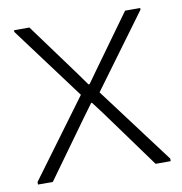

<svg xmlns="http://www.w3.org/2000/svg" viewBox="-66 -602 628 664"><g transform="rotate(-10 247.5 -270.0)"><path d="M15 -9 215 -280 26 -534V-540H80L217 -353L247 -311H251L281 -353L416 -540H469V-534L280 -277L481 -9V0H428L282 -201L248 -246H245L212 -201L67 0H15Z"/></g></svg>

Font: Encode Sans Narrow
Style: ExtraLight
Weight: 200
Designer: Pablo Impallari, Andres Torresi
Foundry: Pablo Impallari, Andres Torresi
Version: Version 1.000; ttfautohint (v1.00) -l 8 -r 50 -G 200 -x 14 -